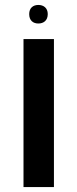

<svg xmlns="http://www.w3.org/2000/svg" viewBox="-20 -756 313 776"><path d="M135 -661C156 -661 173 -673 173 -699C173 -724 156 -736 135 -736C114 -736 98 -724 98 -699C98 -673 114 -661 135 -661ZM75 0H198V-598H75Z"/></svg>

Font: Noto Sans Hebrew SemiCondensed Semi
Style: Regular
Weight: 600
Width: 4
Designer: Monotype Design Team
Foundry: Monotype Imaging Inc.
Version: Version 1.902